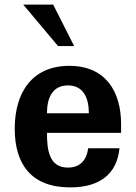

<svg xmlns="http://www.w3.org/2000/svg" viewBox="-20 -800 590 834"><path d="M44 -241C44 -89 114 14 285 14C412 14 488 -43 499 -156H363C357 -108 331 -72 275 -72C192 -72 184 -152 184 -223H506V-261C506 -401 440 -514 281 -514C121 -514 44 -400 44 -241ZM184 -308C184 -375 208 -429 275 -429C342 -429 366 -375 366 -308ZM302 -600 211 -780H81L232 -600Z"/></svg>

Font: Perun
Style: Bold
Weight: 700
Foundry: Copyright (c) Stefan Peev, Context Ltd, 2016
Version: Version 1.089